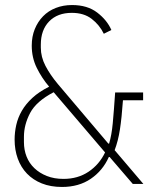

<svg xmlns="http://www.w3.org/2000/svg" viewBox="-20 -730 640 762"><path d="M226 12Q181 12 146 -2Q111 -16 87 -41Q63 -66 50.5 -100.5Q38 -135 38 -176Q38 -205 44.5 -234Q51 -263 66.5 -290Q82 -317 108.5 -341.5Q135 -366 175 -386Q146 -420 126 -460.5Q106 -501 106 -549Q106 -585 118 -614.5Q130 -644 151 -665.5Q172 -687 201.5 -698.5Q231 -710 266 -710Q327 -710 366 -680Q405 -650 422 -611L392 -596Q375 -631 344 -655Q313 -679 265 -679Q208 -679 175 -645Q142 -611 142 -553V-541Q142 -504 160.5 -468.5Q179 -433 210 -396L410 -160H413Q423 -193 427.5 -241Q432 -289 437 -363H548V-332H468Q463 -262 456 -216.5Q449 -171 435 -134L549 0H507L415 -107H412Q388 -53 340.5 -20.5Q293 12 226 12ZM232 -20Q289 -20 331.5 -48.5Q374 -77 397 -125L193 -364Q124 -328 99.5 -281.5Q75 -235 75 -187V-166Q75 -135 85.5 -108.5Q96 -82 116.5 -62.5Q137 -43 166 -31.5Q195 -20 232 -20Z"/></svg>

Font: IBM Plex Mono ExtLt
Style: Regular
Weight: 200
Monospace: yes
Designer: Mike Abbink, Paul van der Laan, Pieter van Rosmalen
Foundry: Bold Monday
Version: Version 2.3